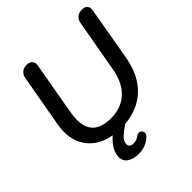

<svg xmlns="http://www.w3.org/2000/svg" viewBox="-243 -870 1238 1238"><g transform="rotate(-45 376.5 -251.0)"><path d="M753 -669Q753 -661 752 -657L688 -290Q664 -154 585.5 -78Q507 -2 382 9Q337 40 316 60.5Q295 81 295 109Q295 123 305.5 130Q316 137 331 137Q358 137 380 121Q393 111 405 111Q417 111 425 121Q432 129 432 139Q432 155 415 169Q370 208 309 208Q261 208 231 188.5Q201 169 201 131Q201 68 273 4Q176 -13 121 -76Q66 -139 66 -234Q66 -263 72 -296L136 -657Q141 -682 158 -696Q175 -710 201 -710Q224 -710 237.5 -698.5Q251 -687 251 -668Q251 -661 250 -657L186 -293Q180 -259 180 -230Q180 -81 342 -81Q437 -81 496.5 -136Q556 -191 574 -293L639 -657Q643 -681 661 -695.5Q679 -710 705 -710Q728 -710 740.5 -699Q753 -688 753 -669Z"/></g></svg>

Font: Kodchasan SemiBold
Style: Italic
Weight: 600
Italic angle: -10°
Version: Version 1.000; ttfautohint (v1.6)